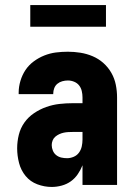

<svg xmlns="http://www.w3.org/2000/svg" viewBox="-20 -733 540 761"><path d="M185 8Q156 8 128 -2.5Q100 -13 81.5 -35.5Q63 -58 55.5 -87Q48 -116 48 -145Q48 -172 54.5 -198.5Q61 -225 76.5 -247Q92 -269 115 -284.5Q138 -300 163.5 -309Q189 -318 215.5 -321Q242 -324 269 -324H307V-347Q307 -360 304 -372.5Q301 -385 293.5 -394.5Q286 -404 274 -409Q262 -414 249 -414Q238 -414 227 -411Q216 -408 207.5 -401Q199 -394 195 -383.5Q191 -373 191 -362V-360H54V-366Q54 -389 61 -412.5Q68 -436 81 -455.5Q94 -475 113.5 -489.5Q133 -504 155.5 -513Q178 -522 201.5 -525Q225 -528 249 -528Q274 -528 299 -524Q324 -520 347.5 -510Q371 -500 390 -483Q409 -466 421.5 -444Q434 -422 439 -397Q444 -372 444 -347V0H307V-78Q300 -60 288.5 -43Q277 -26 261 -14.5Q245 -3 225 2.5Q205 8 185 8ZM246 -106Q259 -106 272 -111.5Q285 -117 293 -128Q301 -139 304 -152.5Q307 -166 307 -180V-210H269Q260 -210 250.5 -209.5Q241 -209 232 -207Q223 -205 214.5 -201Q206 -197 199 -191Q192 -185 188.5 -176Q185 -167 185 -158Q185 -147 189.5 -136Q194 -125 203 -118Q212 -111 223 -108.5Q234 -106 246 -106ZM100 -627V-713H400V-627Z"/></svg>

Font: Iosevka Term Curly Heavy
Style: Regular
Weight: 900
Designer: Belleve Invis
Foundry: Belleve Invis
Version: Version 32.3.0